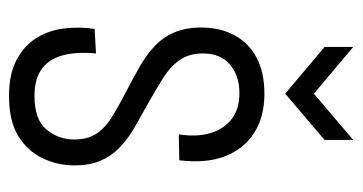

<svg xmlns="http://www.w3.org/2000/svg" viewBox="-204 -568 784 415"><g transform="rotate(90 187.5 -360.0)"><path d="M187 12Q139 12 108.5 -4.5Q78 -21 61.5 -47.5Q45 -74 41 -107Q37 -140 42 -173L95 -176Q91 -132 99.5 -102.5Q108 -73 129.5 -58Q151 -43 187 -43Q238 -43 259.5 -69Q281 -95 281 -129Q281 -157 269 -176Q257 -195 233 -210Q209 -225 174 -243Q147 -257 122.5 -271Q98 -285 79 -303Q60 -321 49.5 -345.5Q39 -370 39 -403Q39 -444 55.5 -475Q72 -506 104 -523Q136 -540 182 -540Q232 -540 266.5 -518Q301 -496 317 -455.5Q333 -415 326 -356L270 -355Q276 -395 267 -424Q258 -453 236.5 -469.5Q215 -486 181 -486Q143 -486 119 -465.5Q95 -445 95 -407Q95 -377 109.5 -356.5Q124 -336 149 -320.5Q174 -305 204 -288Q231 -273 255.5 -259Q280 -245 298.5 -227Q317 -209 327 -185.5Q337 -162 337 -129Q337 -93 321.5 -60.5Q306 -28 273.5 -8Q241 12 187 12ZM81 -732 182 -647 282 -732V-670L182 -585L81 -670Z"/></g></svg>

Font: Bricolage Grotesque Condensed ExtraLight
Style: Regular
Weight: 250
Width: 3
Designer: Mathieu Triay
Foundry: Atelier Triay
Version: Version 1.000;gftools[0.9.30]